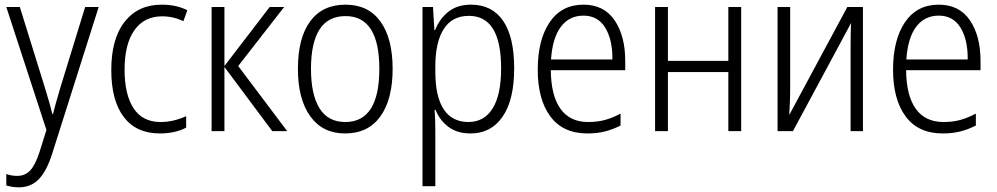

<svg xmlns="http://www.w3.org/2000/svg" viewBox="-20 -562 4273 823"><path d="M65 -532 170 -194Q196 -111 204 -73H207Q216 -110 241 -194L345 -532H403L203 99Q179 173 145.5 207Q112 241 60 241Q34 241 7 233V184Q29 192 54 192Q87 192 109 169Q131 146 149 91L179 -5L7 -532Z M457 -262Q457 -396 514.5 -469Q572 -542 673 -542Q737 -542 783 -518L766 -471Q724 -492 675 -492Q598 -492 556 -432.5Q514 -373 514 -263Q514 -157 552.5 -98Q591 -39 668 -39Q723 -39 778 -64V-15Q731 10 665 10Q564 10 510.5 -60.5Q457 -131 457 -262Z M1198 -532 1001 -279 1211 0H1147L942 -275V0H887V-532H942V-279L1136 -532Z M1459 10Q1363 10 1310 -63.5Q1257 -137 1257 -267Q1257 -399 1309.5 -470.5Q1362 -542 1461 -542Q1559 -542 1611 -469.5Q1663 -397 1663 -267Q1663 -136 1610.5 -63Q1558 10 1459 10ZM1460 -39Q1606 -39 1606 -267Q1606 -493 1461 -493Q1386 -493 1349.5 -435.5Q1313 -378 1313 -267Q1313 -157 1349.5 -98Q1386 -39 1460 -39Z M2184 -269Q2184 -134 2134.5 -62Q2085 10 1997 10Q1940 10 1902.5 -18Q1865 -46 1847 -91H1843Q1846 -51 1846 -1V236H1791V-532H1836L1842 -433H1845Q1865 -483 1903 -512.5Q1941 -542 1999 -542Q2089 -542 2136.5 -473Q2184 -404 2184 -269ZM1846 -282V-254Q1846 -148 1882 -93.5Q1918 -39 1988 -39Q2055 -39 2091.5 -97Q2128 -155 2128 -269Q2128 -494 1990 -494Q1919 -494 1883 -439Q1847 -384 1846 -282Z M2660 -301V-261H2341Q2342 -152 2382.5 -95.5Q2423 -39 2501 -39Q2540 -39 2572 -47.5Q2604 -56 2640 -75V-24Q2607 -7 2573 1.5Q2539 10 2498 10Q2393 10 2339 -63Q2285 -136 2285 -263Q2285 -391 2336 -466.5Q2387 -542 2481 -542Q2569 -542 2614.5 -475Q2660 -408 2660 -301ZM2342 -307H2605Q2606 -391 2574.5 -443Q2543 -495 2481 -495Q2420 -495 2384 -447Q2348 -399 2342 -307Z M2843 -301H3102V-532H3157V0H3102V-253H2843V0H2788V-532H2843Z M3367 -171Q3367 -135 3363 -69L3612 -532H3679V0H3626V-354Q3626 -430 3628 -463L3379 0H3313V-532H3367Z M4183 -301V-261H3864Q3865 -152 3905.5 -95.5Q3946 -39 4024 -39Q4063 -39 4095 -47.5Q4127 -56 4163 -75V-24Q4130 -7 4096 1.5Q4062 10 4021 10Q3916 10 3862 -63Q3808 -136 3808 -263Q3808 -391 3859 -466.5Q3910 -542 4004 -542Q4092 -542 4137.5 -475Q4183 -408 4183 -301ZM3865 -307H4128Q4129 -391 4097.5 -443Q4066 -495 4004 -495Q3943 -495 3907 -447Q3871 -399 3865 -307Z"/></svg>

Font: Noto Sans UI NarrowLight
Style: Regular
Weight: 300
Width: 4
Designer: Monotype Design Team
Foundry: Monotype Imaging Inc.
Version: Version 1.001